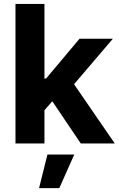

<svg xmlns="http://www.w3.org/2000/svg" viewBox="-20 -748 621 1001"><path d="M197.5 -157V-338.5H220.1L394.5 -545.9H568.4L333.8 -271.1H297.3ZM60.7 0V-727.5H211.7V0ZM401.2 0 241 -237.3 341.6 -344.5 578.3 0ZM183.6 233 227.3 57.6H367.2L289.1 233Z"/></svg>

Font: GitLab Sans
Style: Regular
Weight: 400
Designer: Rasmus Andersson
Foundry: Modifications by GitLab B.V., manufactured by rsms
Version: Version 4.000;git-c8fb6b7